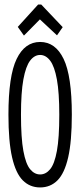

<svg xmlns="http://www.w3.org/2000/svg" viewBox="-20 -811 353 842"><path d="M156 11Q111 11 80 -20Q49 -51 33 -121Q17 -191 17 -308Q17 -478 53 -552.5Q89 -627 156 -627Q223 -627 259 -552.5Q295 -478 295 -308Q295 -191 279 -121Q263 -51 232 -20Q201 11 156 11ZM156 -46Q181 -46 200 -69Q219 -92 229.5 -149Q240 -206 240 -308Q240 -405 229.5 -462.5Q219 -520 200 -545Q181 -570 156 -570Q131 -570 112 -545Q93 -520 82.5 -462.5Q72 -405 72 -308Q72 -206 82.5 -149Q93 -92 112 -69Q131 -46 156 -46ZM85 -655 58 -693 147 -791H161L255 -692L230 -656L155 -726Z"/></svg>

Font: Inconsolata ExtraCondensed Thin
Style: Regular
Weight: 100
Width: 2
Monospace: yes
Designer: Raph Levien, Cyreal, Brenton Simpson
Foundry: Raph Levien, Cyreal, Google
Version: Version 3.100; ttfautohint (v1.8.4.7-5d5b)